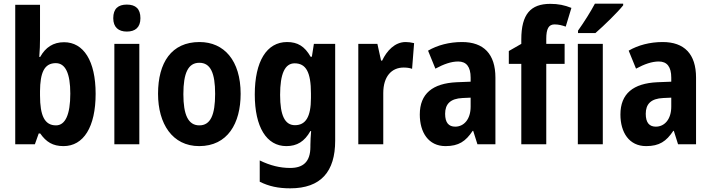

<svg xmlns="http://www.w3.org/2000/svg" viewBox="-20 -786 3873 1046"><path d="M198 -574V-760H63V0H170L191 -59H199C232 -12 268 10 326 10C435 10 501 -94 501 -275C501 -455 435 -556 329 -556C270 -556 228 -528 199 -476H194C197 -512 198 -547 198 -574ZM284 -442C336 -442 363 -387 363 -276C363 -160 335 -103 285 -103C223 -103 198 -156 198 -266V-290C199 -388 220 -442 284 -442Z M671 -761C624 -761 597 -739 597 -687C597 -637 626 -614 671 -614C717 -614 745 -637 745 -687C745 -738 719 -761 671 -761ZM739 -547H603V0H739Z M1291 -275C1291 -456 1201 -557 1067 -557C914 -557 841 -445 841 -275C841 -112 919 10 1065 10C1220 10 1291 -114 1291 -275ZM979 -273C979 -388 1005 -444 1066 -444C1127 -444 1152 -388 1152 -275C1152 -160 1127 -103 1066 -103C1005 -103 979 -161 979 -273Z M1544 -557C1433 -557 1368 -452 1368 -271C1368 -94 1432 10 1540 10C1598 10 1639 -15 1671 -72H1675C1673 -49 1671 -18 1671 4V14C1671 96 1631 129 1561 129C1506 129 1452 116 1395 88V204C1445 229 1496 240 1561 240C1729 240 1806 148 1806 -19V-547H1690L1679 -477H1672C1640 -534 1601 -557 1544 -557ZM1585 -441C1647 -441 1674 -393 1674 -277V-252C1674 -149 1645 -104 1587 -104C1532 -104 1506 -157 1506 -269C1506 -384 1532 -441 1585 -441Z M2190 -557C2131 -557 2087 -509 2062 -456H2056L2036 -547H1932V0H2068V-279C2068 -369 2113 -418 2179 -418C2196 -418 2212 -416 2225 -411L2236 -551C2220 -555 2204 -557 2190 -557Z M2497 -557C2428 -557 2363 -540 2312 -510L2352 -412C2398 -437 2439 -451 2476 -451C2521 -451 2544 -422 2544 -363V-341L2468 -338C2337 -332 2267 -276 2267 -162C2267 -65 2314 10 2407 10C2479 10 2517 -16 2555 -73H2558L2581 0H2679V-363C2679 -492 2615 -557 2497 -557ZM2500 -252 2544 -254V-205C2544 -137 2508 -96 2460 -96C2425 -96 2405 -117 2405 -166C2405 -219 2433 -249 2500 -252Z M3056 -438V-547H2956V-575C2956 -629 2969 -653 3001 -653C3023 -653 3042 -648 3062 -641L3093 -743C3055 -758 3022 -765 2978 -765C2871 -765 2820 -709 2820 -571V-547L2752 -508V-438H2820V0H2956V-438Z M3375 -757V-766H3221C3197 -721 3163 -667 3129 -619V-606H3224C3271 -647 3345 -719 3375 -757ZM3264 0V-547H3128V0Z M3590 -557C3521 -557 3456 -540 3405 -510L3445 -412C3491 -437 3532 -451 3569 -451C3614 -451 3637 -422 3637 -363V-341L3561 -338C3430 -332 3360 -276 3360 -162C3360 -65 3407 10 3500 10C3572 10 3610 -16 3648 -73H3651L3674 0H3772V-363C3772 -492 3708 -557 3590 -557ZM3593 -252 3637 -254V-205C3637 -137 3601 -96 3553 -96C3518 -96 3498 -117 3498 -166C3498 -219 3526 -249 3593 -252Z"/></svg>

Font: Noto Sans Arabic UI Cn
Style: Bold
Weight: 700
Width: 3
Designer: Monotype Design Team, Nadine Chahine and Nizar Qandah
Foundry: Monotype Imaging Inc.
Version: Version 2.010